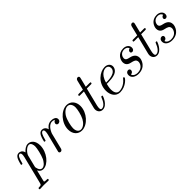

<svg xmlns="http://www.w3.org/2000/svg" viewBox="171 -1716 3000 3000"><g transform="rotate(-45 1671.5 -216.0)"><path d="M14 182C14 189 19 194 26 194C53 194 82 191 110 191C142 191 176 194 207 194C213 194 226 194 226 175C226 163 216 163 202 163C151 163 151 157 151 147C151 141 158 115 162 99L198 -47C205 -30 230 11 282 11C391 11 510 -137 510 -286C510 -393 450 -442 390 -442C341 -442 298 -406 269 -372C257 -430 212 -442 187 -442C151 -442 131 -419 115 -389C96 -349 83 -290 83 -288C83 -278 93 -278 98 -278C111 -278 112 -279 117 -301C135 -371 154 -420 185 -420C211 -420 211 -391 211 -380C211 -374 211 -358 204 -330L90 128C82 159 74 162 35 163C26 163 14 163 14 182ZM213 -104C213 -107 214 -110 216 -118L263 -307C271 -341 333 -420 388 -420C433 -420 443 -363 443 -331C443 -289 416 -170 387 -106C375 -81 332 -11 281 -11C223 -11 213 -96 213 -104Z M594 -288C594 -278 604 -278 609 -278C622 -278 623 -279 628 -301C646 -371 665 -420 696 -420C722 -420 722 -391 722 -380C722 -364 719 -345 715 -329L640 -29C638 -23 637 -18 637 -15C637 -4 645 11 665 11C695 11 702 -18 704 -26L769 -288C770 -291 815 -420 901 -420C906 -420 934 -420 954 -406C919 -395 916 -363 916 -358C916 -345 925 -326 951 -326C969 -326 1000 -340 1000 -379C1000 -431 935 -442 902 -442C833 -442 797 -392 781 -370C770 -423 731 -442 698 -442C662 -442 642 -419 626 -389C607 -349 594 -290 594 -288Z M991 -154C991 -51 1054 11 1137 11C1261 11 1390 -131 1390 -278C1390 -373 1331 -442 1244 -442C1120 -442 991 -300 991 -154ZM1061 -114C1061 -164 1087 -275 1119 -329C1156 -390 1204 -420 1243 -420C1292 -420 1320 -376 1320 -317C1320 -274 1298 -171 1266 -111C1237 -56 1186 -11 1137 -11C1098 -11 1061 -42 1061 -114Z M1483 -412C1483 -400 1492 -400 1508 -400H1588L1516 -113C1515 -109 1511 -93 1511 -79C1511 -29 1544 11 1596 11C1697 11 1748 -138 1748 -143C1748 -153 1740 -153 1733 -153C1721 -153 1721 -152 1713 -134C1695 -86 1655 -11 1598 -11C1571 -11 1571 -36 1571 -52C1571 -59 1571 -75 1578 -103L1652 -400H1737C1754 -400 1765 -400 1765 -419C1765 -431 1756 -431 1740 -431H1660L1697 -579C1701 -593 1701 -595 1701 -600C1701 -621 1684 -626 1674 -626C1649 -626 1639 -605 1635 -590L1596 -431H1511C1494 -431 1483 -431 1483 -412Z M1838 -164C1838 -74 1886 11 1981 11C2109 11 2192 -89 2192 -104C2192 -109 2184 -120 2176 -120C2172 -120 2171 -119 2163 -109C2089 -15 2000 -11 1983 -11C1918 -11 1907 -82 1907 -121C1907 -159 1917 -204 1924 -231H1963C1993 -231 2060 -234 2108 -253C2187 -285 2187 -350 2187 -357C2187 -403 2150 -442 2086 -442C1981 -442 1838 -341 1838 -164ZM1930 -253C1973 -417 2076 -420 2086 -420C2126 -420 2149 -393 2149 -359C2149 -253 1984 -253 1951 -253Z M2260 -86C2260 -25 2318 11 2389 11C2539 11 2577 -111 2577 -157C2577 -244 2499 -262 2458 -271C2430 -277 2394 -285 2394 -328C2394 -352 2415 -420 2495 -420C2522 -420 2559 -410 2570 -371C2538 -367 2530 -340 2530 -330C2530 -319 2536 -302 2560 -302C2577 -302 2603 -314 2603 -357C2603 -403 2562 -442 2496 -442C2379 -442 2338 -346 2338 -294C2338 -217 2403 -203 2431 -197C2475 -187 2520 -177 2520 -123C2520 -91 2493 -11 2390 -11C2368 -11 2310 -16 2294 -67C2345 -72 2345 -114 2345 -116C2345 -135 2332 -148 2311 -148C2288 -148 2260 -131 2260 -86Z M2683 -412C2683 -400 2692 -400 2708 -400H2788L2716 -113C2715 -109 2711 -93 2711 -79C2711 -29 2744 11 2796 11C2897 11 2948 -138 2948 -143C2948 -153 2940 -153 2933 -153C2921 -153 2921 -152 2913 -134C2895 -86 2855 -11 2798 -11C2771 -11 2771 -36 2771 -52C2771 -59 2771 -75 2778 -103L2852 -400H2937C2954 -400 2965 -400 2965 -419C2965 -431 2956 -431 2940 -431H2860L2897 -579C2901 -593 2901 -595 2901 -600C2901 -621 2884 -626 2874 -626C2849 -626 2839 -605 2835 -590L2796 -431H2711C2694 -431 2683 -431 2683 -412Z M3000 -86C3000 -25 3058 11 3129 11C3279 11 3317 -111 3317 -157C3317 -244 3239 -262 3198 -271C3170 -277 3134 -285 3134 -328C3134 -352 3155 -420 3235 -420C3262 -420 3299 -410 3310 -371C3278 -367 3270 -340 3270 -330C3270 -319 3276 -302 3300 -302C3317 -302 3343 -314 3343 -357C3343 -403 3302 -442 3236 -442C3119 -442 3078 -346 3078 -294C3078 -217 3143 -203 3171 -197C3215 -187 3260 -177 3260 -123C3260 -91 3233 -11 3130 -11C3108 -11 3050 -16 3034 -67C3085 -72 3085 -114 3085 -116C3085 -135 3072 -148 3051 -148C3028 -148 3000 -131 3000 -86Z"/></g></svg>

Font: CMU Serif
Style: Italic
Weight: 500
Italic angle: -14.04°
Version: Version 0.7.0